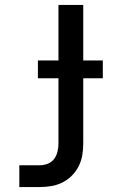

<svg xmlns="http://www.w3.org/2000/svg" viewBox="-20 -540 540 775"><path d="M141 215H58V127H141Q157 127 172.5 121Q188 115 198 102Q208 89 212 72.5Q216 56 216 40V-224H133V-296H216V-520H316V-296H395V-224H316V40Q316 64 312 87Q308 110 297.5 131Q287 152 270 169Q253 186 232 196.5Q211 207 188 211Q165 215 141 215Z"/></svg>

Font: Iosevka Term Curly Semibold
Style: Regular
Weight: 600
Designer: Belleve Invis
Foundry: Belleve Invis
Version: Version 32.3.0